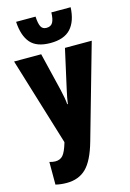

<svg xmlns="http://www.w3.org/2000/svg" viewBox="-148 -853 788 1163"><g transform="rotate(-15 245.5 -271.0)"><path d="M121 240Q102 240 84.5 238Q67 236 51 232V90Q71 96 88 96Q118 96 135.5 76Q153 56 169 2L170 -3L2 -553H172L230 -313Q236 -288 240.5 -262.5Q245 -237 246 -220H250Q252 -237 256 -258.5Q260 -280 267 -311L321 -553H489L322 35Q290 148 243 194Q196 240 121 240ZM245 -604Q159 -604 120 -649Q81 -694 76 -782H198Q200 -740 210 -719.5Q220 -699 245 -699Q273 -699 284.5 -719.5Q296 -740 297 -782H418Q414 -695 372.5 -649.5Q331 -604 245 -604Z"/></g></svg>

Font: Noto Sans ExtraCondensed Black
Style: Regular
Weight: 900
Width: 2
Designer: Monotype Design Team
Foundry: Monotype Imaging Inc.
Version: Version 2.013; ttfautohint (v1.8.4.7-5d5b)